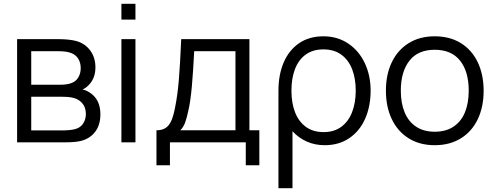

<svg xmlns="http://www.w3.org/2000/svg" viewBox="-20 -745 2592 1005"><path d="M69.5 0V-540H292Q311.5 -540 335.2 -537.8Q359 -535.5 378.5 -530.5Q424.5 -518 452 -481Q479.5 -444 479.5 -392.5Q479.5 -336.5 446 -301.5Q430.5 -284.5 412 -276.5Q428.5 -273.5 446.5 -262.5Q505.5 -227 505.5 -147Q505.5 -92.5 479.5 -57Q453.5 -21.5 408 -8.5Q378 0 321 0ZM294.5 -301.5Q330 -301.5 352 -309.5Q377 -318 389.8 -339.5Q402.5 -361 402.5 -388.5Q402.5 -417.5 388.8 -438.8Q375 -460 349.5 -468.5Q325.5 -477 284.5 -477H143.5V-301.5ZM317.5 -62.5Q329.5 -62.5 345 -64.2Q360.5 -66 372.5 -69Q400.5 -76 415 -98Q429.5 -120 429.5 -149Q429.5 -184 408.8 -206.8Q388 -229.5 353.5 -235Q338.5 -238.5 307 -238.5H143.5V-62.5Z M689 -642.5H615.5V-725H689ZM689 0H615.5V-540H689Z M799 -63Q829 -63 847.8 -75.8Q866.5 -88.5 877.8 -115.2Q889 -142 897.5 -188Q909.5 -248.5 916 -325.2Q922.5 -402 928.5 -540H1285.5V-63H1337.5V120H1266.5V0H869.5V120H799ZM1212.5 -63V-477H996.5Q991.5 -376 984.5 -296Q977.5 -216 966 -166.5Q957.5 -126 948.5 -102.2Q939.5 -78.5 923.5 -63Z M1920 -270.5Q1920 -189 1891.5 -124Q1863 -59 1808.5 -22Q1754 15 1680 15Q1628.5 15 1585.8 -4Q1543 -23 1511 -58V240H1437.5V-270.5Q1437.5 -354 1465 -418.2Q1492.5 -482.5 1545.5 -518.8Q1598.5 -555 1673 -555Q1745.5 -555 1801.8 -517.8Q1858 -480.5 1889 -415.5Q1920 -350.5 1920 -270.5ZM1842 -270.5Q1842 -333 1823.5 -381.8Q1805 -430.5 1767 -458.5Q1729 -486.5 1673 -486.5Q1618 -486.5 1580.5 -459.5Q1543 -432.5 1524.2 -383.8Q1505.5 -335 1505.5 -270.5Q1505.5 -206.5 1524.2 -157.8Q1543 -109 1580.8 -81.2Q1618.5 -53.5 1674.5 -53.5Q1729 -53.5 1766.8 -81.5Q1804.5 -109.5 1823.2 -158.5Q1842 -207.5 1842 -270.5Z M2000 -270.5Q2000 -355 2031 -419.5Q2062 -484 2119.8 -519.5Q2177.5 -555 2255.5 -555Q2335 -555 2392.8 -519Q2450.5 -483 2481 -418.5Q2511.5 -354 2511.5 -270.5Q2511.5 -185.5 2480.8 -121Q2450 -56.5 2392.2 -20.8Q2334.5 15 2255.5 15Q2176.5 15 2118.8 -21.2Q2061 -57.5 2030.5 -122Q2000 -186.5 2000 -270.5ZM2433.5 -270.5Q2433.5 -370.5 2388.2 -427.5Q2343 -484.5 2255.5 -484.5Q2167.5 -484.5 2122.8 -426.8Q2078 -369 2078 -270.5Q2078 -205 2098.2 -156.5Q2118.5 -108 2158.2 -81.8Q2198 -55.5 2255.5 -55.5Q2314 -55.5 2354 -82.2Q2394 -109 2413.8 -157.2Q2433.5 -205.5 2433.5 -270.5Z"/></svg>

Font: CCSD_manrope
Style: Regular
Weight: 400
Designer: Mikhail Sharanda
Foundry: Mikhail Sharanda
Version: Version 4.503